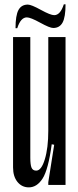

<svg xmlns="http://www.w3.org/2000/svg" viewBox="-20 -834 354 866"><path d="M275.6 0H197.8V-12.2L224.4 -181.1L213.3 -183.3Q197.8 -68.9 172.2 -28.9Q146.7 11.1 110 11.1Q78.9 11.1 58.9 -13.3Q38.9 -37.8 38.9 -78.9V-666.7H116.7V-122.2Q116.7 -91.1 122.2 -77.8Q127.8 -64.4 143.3 -64.4Q166.7 -64.4 182.2 -115.6Q197.8 -166.7 197.8 -244.4V-666.7H275.6ZM220 -707.8Q248.9 -707.8 262.2 -732.2Q275.6 -756.7 275.6 -814.4H267.8Q252.2 -765.6 224.4 -765.6Q207.8 -765.6 164.4 -789.4Q121.1 -813.3 105.6 -813.3Q76.7 -813.3 63.3 -788.9Q50 -764.4 50 -706.7H57.8Q73.3 -755.6 101.1 -755.6Q117.8 -755.6 161.1 -731.7Q204.4 -707.8 220 -707.8Z"/></svg>

Font: Le Murmure
Style: Regular
Weight: 600
Width: 2
Designer: Jeremy Landes, Alexander Slobzheninov (Cyrillic)
Foundry: Velvetyne Type Foundry
Version: Version 1.0